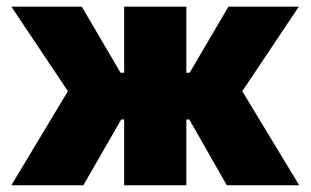

<svg xmlns="http://www.w3.org/2000/svg" viewBox="-20 -550 922 570"><path d="M181.6 -279.3 13.7 -530.3H222.7L337.9 -334H348.6V-530.3H533.2V-334H543L658.2 -530.3H867.2L699.2 -279.3L868.2 0H653.3L542 -195.3H533.2V0H348.6V-195.3H339.8L227.5 0H13.7Z"/></svg>

Font: Pretendard JP Black
Style: Regular
Weight: 900
Designer: Base glyphs from Inter by Rasmus Andersson; Hangeul glyphs from Noto Sans CJK(Source Han Sans) by Jang Soo-young and Kan
Foundry: Kil Hyung-jin
Version: Version 1.309